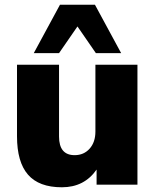

<svg xmlns="http://www.w3.org/2000/svg" viewBox="-20 -782 658 813"><path d="M242 11Q145 11 98.5 -42.5Q52 -96 52 -205V-508H230V-204Q230 -125 296 -125Q335 -125 359.5 -152.5Q384 -180 384 -225V-508H562V0H389V-64Q337 11 242 11ZM123 -557 234 -762H382L493 -557H386L308 -670L230 -557Z"/></svg>

Font: Mulish Black
Style: Regular
Weight: 900
Designer: Vernon Adams
Foundry: Vernon Adams
Version: Version 3.603; ttfautohint (v1.8.3)